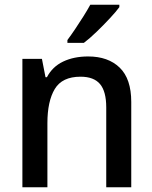

<svg xmlns="http://www.w3.org/2000/svg" viewBox="-20 -786 640 806"><path d="M74 0V-539H156L171 -462H177Q200 -506 245 -527.5Q290 -549 350 -549Q434 -549 482.5 -502Q531 -455 531 -358V0H426V-335Q426 -402 400 -433Q374 -464 318 -464Q241 -464 210 -412.5Q179 -361 179 -269V0ZM263 -618Q278 -638 295.5 -664Q313 -690 330 -717Q347 -744 359 -766H481V-756Q468 -738 441.5 -709.5Q415 -681 385.5 -652.5Q356 -624 332 -606H263Z"/></svg>

Font: Noto Sans Mono Medium
Style: Regular
Weight: 500
Designer: Monotype Design Team
Foundry: Monotype Imaging Inc.
Version: Version 2.014